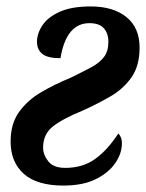

<svg xmlns="http://www.w3.org/2000/svg" viewBox="-20 -567 454 597"><path d="M177 10Q95 10 54 -26.5Q13 -63 13 -127Q13 -182 39 -218.5Q65 -255 107.5 -280Q150 -305 199 -325Q238 -344 264 -358Q290 -372 303.5 -390Q317 -408 317 -437Q317 -463 303 -479Q289 -495 258 -495Q186 -495 168 -386Q128 -386 111.5 -399.5Q95 -413 95 -437Q95 -463 112 -488.5Q129 -514 166 -530.5Q203 -547 262 -547Q332 -547 373 -514Q414 -481 414 -419Q414 -362 388.5 -326Q363 -290 323 -267Q283 -244 239 -224Q173 -197 143.5 -173Q114 -149 114 -108Q114 -86 130 -65.5Q146 -45 183 -45Q237 -45 275.5 -72.5Q314 -100 348 -152Q352 -148 355.5 -140.5Q359 -133 359 -121Q359 -90 338.5 -60Q318 -30 278 -10Q238 10 177 10Z"/></svg>

Font: Noto Serif ExtraCondensed
Style: Bold Italic
Weight: 700
Width: 2
Italic angle: -12°
Designer: Monotype Design Team
Foundry: Monotype Imaging Inc.
Version: Version 2.013; ttfautohint (v1.8.4.7-5d5b)